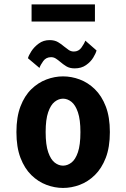

<svg xmlns="http://www.w3.org/2000/svg" viewBox="-20 -870 590 900"><path d="M275.5 11Q236.5 11 197.8 -3.5Q159 -18 127 -49.2Q95 -80.5 76 -130.2Q57 -180 57 -251Q57 -321.5 76 -371.2Q95 -421 127 -452Q159 -483 197.8 -497.5Q236.5 -512 275.5 -512Q315 -512 353.8 -497.5Q392.5 -483 424.5 -452Q456.5 -421 475.8 -371.2Q495 -321.5 495 -251Q495 -180 475.8 -130.2Q456.5 -80.5 424.5 -49.2Q392.5 -18 353.8 -3.5Q315 11 275.5 11ZM275.5 -93.5Q296 -93.5 314.8 -107.8Q333.5 -122 345.2 -156.2Q357 -190.5 357 -251Q357 -309.5 345.2 -343.8Q333.5 -378 314.8 -392.8Q296 -407.5 275.5 -407.5Q255 -407.5 236.2 -392.8Q217.5 -378 205.8 -344Q194 -310 194 -251Q194 -191 206 -156.5Q218 -122 236.5 -107.8Q255 -93.5 275.5 -93.5ZM330 -549.5Q306.5 -549.5 290.8 -559.2Q275 -569 263 -579.5Q252.5 -588.5 242.2 -595.2Q232 -602 219.5 -602Q196 -602 182.8 -583.8Q169.5 -565.5 165 -551.5L111 -597Q114 -609.5 127 -629.8Q140 -650 161.8 -666Q183.5 -682 212.5 -682Q236 -682 252 -672.5Q268 -663 280.5 -652Q292 -642.5 302.5 -635.5Q313 -628.5 326.5 -628.5Q348.5 -628.5 361.8 -647Q375 -665.5 380 -679.5L432.5 -633.5Q429 -619.5 417 -599.8Q405 -580 383.2 -564.8Q361.5 -549.5 330 -549.5ZM128 -769V-849.5H425V-769Z"/></svg>

Font: Trispace SemiCondensed SemiBold
Style: Regular
Weight: 600
Width: 4
Designer: Tyler Finck
Foundry: Etcetera Type Company
Version: Version 1.210; ttfautohint (v1.8.3)